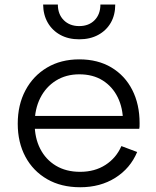

<svg xmlns="http://www.w3.org/2000/svg" viewBox="-20 -798 673 828"><path d="M326 9.5Q243.5 9.5 183 -25.5Q122.5 -60.5 89.5 -122.2Q56.5 -184 56.5 -264.5Q56.5 -346 89.8 -408.5Q123 -471 182.8 -506.5Q242.5 -542 322 -542Q402 -542 460.5 -507Q519 -472 550.5 -410Q582 -348 582 -267Q582 -257.5 581.8 -252Q581.5 -246.5 580.5 -242.5H509.5Q510 -248.5 510.2 -255.8Q510.5 -263 510.5 -272.5Q510.5 -332 487.8 -378.2Q465 -424.5 423 -451Q381 -477.5 322 -477.5Q264.5 -477.5 221 -450.2Q177.5 -423 153.5 -375.2Q129.5 -327.5 129.5 -264.5Q129.5 -203.5 153.2 -156.8Q177 -110 221 -83.5Q265 -57 325.5 -57Q388.5 -57 434.8 -86.8Q481 -116.5 503.5 -168L571.5 -142.5Q542 -72 477.2 -31.2Q412.5 9.5 326 9.5ZM102 -242.5V-298H559L580 -242.5ZM477 -778.5Q477 -733.5 457.8 -700Q438.5 -666.5 403.5 -647.5Q368.5 -628.5 321.5 -628.5Q275 -628.5 240.2 -647.5Q205.5 -666.5 186 -700.2Q166.5 -734 166 -778.5H229.5Q229.5 -736.5 255 -711Q280.5 -685.5 321.5 -685.5Q363 -685.5 388 -711Q413 -736.5 413 -778.5Z"/></svg>

Font: Hepta Slab ExtraLight
Style: Regular
Weight: 400
Version: Version 1.102